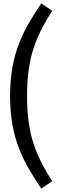

<svg xmlns="http://www.w3.org/2000/svg" viewBox="-20 -932 358 1108"><path d="M218 -912C122 -768 38 -632 38 -378C38 -124 122 12 218 156L281 114C192 -29 136 -145 136 -378C136 -611 192 -727 281 -870Z"/></svg>

Font: Glow Sans SC Condensed Medium
Style: Regular
Weight: 600
Width: 3
Designer: Ryoko NISHIZUKA (kana, bopomofo & ideographs); Paul D. Hunt (Latin, Greek & Cyrillic); Sandoll Communications, Soo-young
Version: Version 0.93